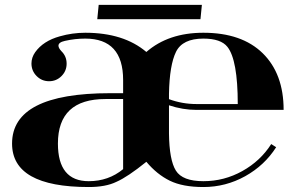

<svg xmlns="http://www.w3.org/2000/svg" viewBox="-20 -754 1209 785"><path d="M328.6 -620.1Q485.8 -620.1 578.4 -541.5Q668.5 -620.1 811.5 -620.1Q968.5 -620.1 1054.1 -536.3Q1139.6 -452.4 1139.6 -304.7H783.4Q727.1 -304.7 670.9 -323.5V-208.5Q672.1 -99.6 699.1 -56.4Q726.1 -13.2 811.5 -13.2Q896.7 -13.2 970.9 -54.7Q1044.9 -95.9 1088.9 -165L1109.1 -152.1Q1061.8 -77.9 982.7 -33.7Q902.8 10.7 811.5 10.7Q727.1 10.7 674.3 -15.1Q621.6 -41 578.4 -92.5Q501.7 -30.5 455.8 -10.5Q412.6 10.7 342.8 10.7Q29.3 10.7 29.3 -167Q29.3 -373 430.7 -373H483.4V-426.8Q483.4 -596.2 328.6 -596.2Q286.6 -596.2 245.6 -586.9Q219 -581.1 219 -567.1Q219 -557.6 231.4 -544.4Q252.4 -523.9 252.4 -493.7Q252.4 -463.9 231.4 -442.9Q210.4 -421.9 180.7 -421.9Q150.9 -421.9 129.9 -442.9Q108.9 -463.9 108.6 -493.9Q108.6 -519 123.8 -540.5Q156.7 -586.7 224.6 -605.5Q275.6 -620.1 328.6 -620.1ZM342.8 -13.2Q423.6 -13.2 483.4 -62.5V-349.1H411.1Q216.8 -349.1 216.8 -167Q216.8 -13.2 342.8 -13.2ZM670.9 -348.6Q724.9 -328.6 783.4 -328.6H952.1Q952.1 -508.8 909.9 -562.3Q883.1 -596.2 811.5 -596.2Q726.3 -596.2 699.7 -542.2Q673.1 -488.3 670.9 -370.8ZM799.6 -675.5H377.7L383.5 -734.1H805.4Z"/></svg>

Font: itsadzoke
Style: Regular
Weight: 700
Width: 7
Version: Version 0.45